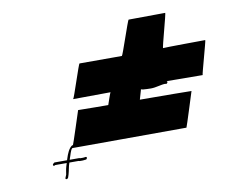

<svg xmlns="http://www.w3.org/2000/svg" viewBox="-61 -599 776 643"><g transform="rotate(-10 327.0 -277.5)"><path d="M625.5 -296C623.5 -296 656.7 -411 654.3 -410C652.3 -410 514 -409 510.7 -408C507.7 -408 540.9 -523 537.9 -523C534.9 -523 416.6 -522 413.6 -522C410.6 -522 373.1 -406 370.1 -406H226.1C223.1 -406 187.3 -292 184.3 -292L311.6 -293C309.6 -293 272.1 -177 270.1 -177L382.4 -178C382.7 -179 417.8 -297 417.1 -298C414.7 -300 407.1 -298 406.9 -294C406.6 -280 431.5 -283 447.2 -282C465.2 -282 482.4 -289 497.4 -289L499.1 -288C505.1 -288 507.8 -297 501.8 -297ZM85.7 -94 83.1 -92C75.6 -87 80.5 -80 87 -85H98H107H126L122.6 -74C119.6 -64 119.1 -56 117.4 -47C116.1 -43 114.2 -40 113.3 -37C110.5 -31 119.2 -30 122 -36C127.3 -50 128.6 -61 131.9 -75L135 -85H161H166C168 -85 168.7 -84 169.7 -84H179.7C184.7 -84 187 -85 188 -85H190C193 -85 194.6 -87 195.2 -89C195.8 -91 195.7 -94 192.7 -94H190.7C189.7 -94 187.4 -93 182.4 -93H173.4C172.4 -93 171.7 -94 169.7 -94H164.7H137.7L139.3 -99C142.7 -107 146.5 -126 153.1 -131L541.4 -132C542.7 -133 579.1 -249 579.4 -250C579.7 -251 195 -252 194.3 -253C194.3 -253 157.8 -140 156.8 -140C155.8 -140 155.1 -141 153.8 -140C142.7 -133 135.2 -115 130.3 -99L128.7 -94H109.7H99.7Z"/></g></svg>

Font: Hussar Wojna
Style: 3Obl
Weight: 400
Designer: Robert Jablonski
Foundry: Cannot Into Space Fonts
Version: Version 1.01